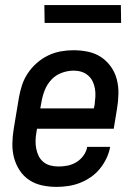

<svg xmlns="http://www.w3.org/2000/svg" viewBox="-20 -725 540 753"><path d="M202 8Q173 8 145 2Q117 -4 94.5 -19Q72 -34 57 -57Q42 -80 35 -106.5Q28 -133 28.5 -162Q29 -191 34 -221L54 -341Q58 -365 66 -390Q74 -415 89 -437.5Q104 -460 124.5 -478Q145 -496 169 -507.5Q193 -519 218 -523.5Q243 -528 268 -528Q298 -528 326 -522Q354 -516 376.5 -501Q399 -486 415 -463.5Q431 -441 438 -414Q445 -387 444.5 -358Q444 -329 439 -299L426 -220H125L123 -207Q120 -191 119.5 -174.5Q119 -158 122 -142.5Q125 -127 131.5 -113.5Q138 -100 150 -90Q162 -80 177.5 -76Q193 -72 209 -72Q227 -72 245 -75.5Q263 -79 279.5 -89Q296 -99 307.5 -115Q319 -131 322 -149H412Q408 -126 397.5 -104Q387 -82 371.5 -63Q356 -44 335.5 -30Q315 -16 293 -7.5Q271 1 247.5 4.5Q224 8 202 8ZM348 -300 351 -313Q353 -329 354 -345Q355 -361 352.5 -376.5Q350 -392 343.5 -405.5Q337 -419 325.5 -429Q314 -439 299.5 -443.5Q285 -448 269 -448Q246 -448 222.5 -439.5Q199 -431 182 -413Q165 -395 156 -372.5Q147 -350 143 -327L138 -300ZM155 -635 154 -705H454L455 -635Z"/></svg>

Font: Iosevka Term Curly Md Obl
Style: Regular
Weight: 500
Italic angle: -9°
Designer: Belleve Invis
Foundry: Belleve Invis
Version: Version 32.3.0